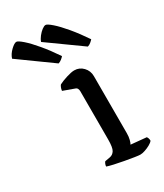

<svg xmlns="http://www.w3.org/2000/svg" viewBox="-278 -829 775 905"><g transform="rotate(-30 109.5 -376.5)"><path d="M209 0Q201 0 178.5 -3.5Q156 -7 128.5 -12Q101 -17 76.5 -22.5Q52 -28 41 -32Q41 -39 44 -46Q47 -53 50 -56L78 -61Q94 -64 103.5 -79Q113 -94 113 -139V-400Q113 -408 110 -414.5Q107 -421 97 -424L39 -445Q40 -455 43.5 -463Q47 -471 50 -474Q67 -483 94 -491.5Q121 -500 137 -500Q165 -500 184.5 -479.5Q204 -459 204 -430V-120Q204 -100 200 -85Q196 -70 192 -64L276 -56Q279 -52 281 -46.5Q283 -41 283 -33Q277 -25 263.5 -17.5Q250 -10 235 -5Q220 0 209 0ZM90 -565 -89 -694Q-82 -716 -62.5 -734.5Q-43 -753 -32 -753Q-23 -753 1 -732Q25 -711 56.5 -673.5Q88 -636 121 -587Q117 -582 108.5 -575Q100 -568 90 -565ZM249 -565 69 -694Q73 -707 84 -721Q95 -735 107 -744Q119 -753 127 -753Q136 -753 160 -732Q184 -711 215.5 -673.5Q247 -636 280 -587Q276 -582 267 -574.5Q258 -567 249 -565Z"/></g></svg>

Font: Texturina
Style: Regular
Weight: 400
Designer: Guillermo Torres Carreño
Foundry: Omnibus-Type
Version: Version 1.002; ttfautohint (v1.8.3)